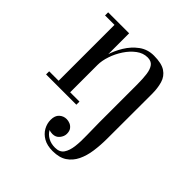

<svg xmlns="http://www.w3.org/2000/svg" viewBox="-197 -608 1006 1006"><g transform="rotate(45 306.0 -105.0)"><path d="M349 260Q308.5 260 281.2 244.5Q254 229 240 204Q226 179 226 151Q226 120 243 104.5Q260 89 283 89Q295.5 89 308.2 94.2Q321 99.5 329.8 111.2Q338.5 123 338.5 143Q338.5 162 324.2 179.8Q310 197.5 285 197.5Q270.5 197.5 257.2 192Q244 186.5 235.5 176.2Q227 166 227 151H249.5Q249.5 174 260.8 194Q272 214 293.8 226.2Q315.5 238.5 345.5 238.5Q379.5 238.5 394.8 216.2Q410 194 414.5 156.8Q419 119.5 417.5 73.5Q416 27.5 416 -20V-301L506 -319.5L505.5 11.5Q505.5 60 499.2 104.8Q493 149.5 476 184.5Q459 219.5 428.5 239.8Q398 260 349 260ZM41 0V-23H265.5V0ZM111 0V-437H41V-460H196.5V0ZM182 -225.5Q182 -256.5 194 -297.8Q206 -339 230 -378.2Q254 -417.5 289.2 -443.5Q324.5 -469.5 371 -469.5Q428.5 -469.5 457.2 -450.2Q486 -431 496 -397Q506 -363 506 -319.5L416 -301Q416 -343 411.8 -374.2Q407.5 -405.5 394.5 -422.5Q381.5 -439.5 354.5 -439.5Q322 -439.5 293.5 -418.2Q265 -397 243 -363.8Q221 -330.5 208.8 -293.8Q196.5 -257 196.5 -225.5Z"/></g></svg>

Font: BodoniModa 10 Custom
Style: Regular
Weight: 400
Designer: Owen Earl
Foundry: indestructible type
Version: Version 2.005